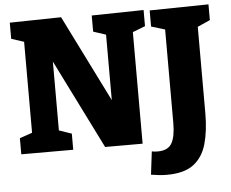

<svg xmlns="http://www.w3.org/2000/svg" viewBox="-58 -775 1226 1020"><g transform="rotate(-5 555.0 -265.5)"><path d="M467 -702 744 -707V-621L677 -595V0H477L240 -476V-109L307 -86V0H30V-86L97 -109V-594L30 -616V-702L304 -707L534 -245V-594L467 -616ZM776 -702 1090 -707V-623L1023 -593V-132Q1023 -39 1003.5 30.5Q984 100 934 138Q884 176 792 176Q772 176 751.5 174Q731 172 707 168L722 45Q731 47 738.5 47.5Q746 48 754 48Q808 48 828.5 13Q849 -22 849 -96V-594L776 -616Z"/></g></svg>

Font: Bitter ExtraBold
Style: Regular
Weight: 800
Designer: Sol Matas, and Bitter project Authors
Foundry: Sol Matas
Version: Version 2.001